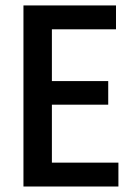

<svg xmlns="http://www.w3.org/2000/svg" viewBox="-20 -679 494 699"><path d="M411.1 -86.9H168.9V-297.9H374V-383.8H168.9V-572.3H402.3V-659.2H65.4V0H411.1Z"/></svg>

Font: Yaldevi Colombo SemiBold
Style: Regular
Weight: 600
Designer: Sol Matas, Denzil Rajitha, Kosala Senevirathne and Pathum Egodawatta
Foundry: Mooniak
Version: Version 1.020 ; ttfautohint (v1.6)